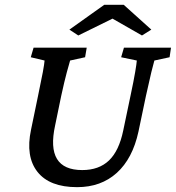

<svg xmlns="http://www.w3.org/2000/svg" viewBox="-20 -772 733 801"><path d="M120.1 -573.2H341.8L335 -533.2L272.5 -519.5Q268.6 -506.8 258.8 -470.7Q249 -434.6 235.4 -372.1L210 -249Q189.5 -155.3 217.8 -108.9Q246.1 -62.5 323.2 -62.5Q392.6 -62.5 434.6 -102.5Q476.6 -142.6 494.1 -227.5L524.4 -372.1Q538.1 -436.5 543.9 -471.2Q549.8 -505.9 550.8 -519.5L485.4 -533.2L497.1 -573.2H693.4L687.5 -533.2L624 -519.5Q620.1 -506.8 611.3 -470.7Q602.5 -434.6 588.9 -372.1L557.6 -222.7Q533.2 -110.4 467.3 -50.8Q401.4 8.8 301.8 8.8Q186.5 8.8 136.2 -55.2Q85.9 -119.1 109.4 -230.5L138.7 -372.1Q152.3 -436.5 158.7 -471.2Q165 -505.9 166 -519.5L108.4 -533.2ZM611.3 -648.4 572.3 -624 421.9 -710H481.4L306.6 -624L269.5 -648.4L415 -752H496.1Z"/></svg>

Font: Crimson Pro Medium
Style: Italic
Weight: 500
Italic angle: -12°
Designer: Jacques Le Bailly
Foundry: Baron von Fonthausen
Version: Version 1.003